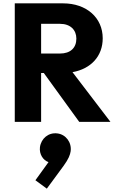

<svg xmlns="http://www.w3.org/2000/svg" viewBox="-20 -726 692 1144"><path d="M68 0H225V-291H241L452 0H638L412 -296C522 -316 592 -391 592 -498C592 -620 496 -706 356 -706H68ZM191 348 259 398 359 262C389 221 398 196 401 175C408 122 372 75 322 69C269 62 225 99 218 151C213 193 237 229 269 240ZM225 -407V-584H338C400 -584 435 -547 435 -496C435 -441 400 -407 337 -407Z"/></svg>

Font: MV Cash
Style: Bold
Weight: 700
Designer: Rodrigo Fuenzalida
Foundry: fragTYPE
Version: Version 1.100;Glyphs 3.1.2 (3151)